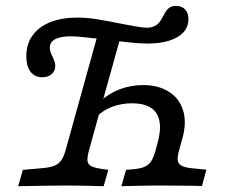

<svg xmlns="http://www.w3.org/2000/svg" viewBox="-20 -643 829 663"><path d="M70.8 -449.1Q70.8 -490.4 92.2 -520.4Q113.6 -550.4 153.3 -566.4Q192.9 -582.3 248 -582.3Q279.1 -582.3 316.3 -576.3Q353.4 -570.3 403.7 -560.1Q429.5 -555 452.2 -551.2Q474.8 -547.4 486.4 -547.4Q503.2 -547.4 514 -553.1Q524.8 -558.8 530.8 -566.7Q536.9 -574.5 544.1 -588.4Q549.9 -600 554.8 -606.7Q559.7 -613.4 567.5 -618Q575.3 -622.6 587.6 -622.6Q607.9 -622.6 619.3 -610.4Q630.7 -598.1 630.7 -577Q630.7 -550.9 613.9 -532Q597.2 -513.1 565.5 -502.9Q533.8 -492.6 490.1 -492.6Q467.4 -492.6 429.8 -496.2Q392.1 -499.9 347.4 -506.2Q311.1 -510.3 276.7 -513.9Q242.4 -517.6 225.1 -517.6Q188.9 -517.6 170.4 -507.6Q151.9 -497.6 151.9 -477.7Q151.9 -470.4 154.8 -462.3Q157.6 -454.2 161.7 -446.9Q165 -439.5 167.9 -431.7Q170.8 -423.9 170.8 -415.8Q170.8 -398 158.6 -387.1Q146.4 -376.3 126.1 -376.3Q99.8 -376.3 85.3 -395.5Q70.8 -414.8 70.8 -449.1ZM321.4 -538.1 399.4 -526.3 308.8 -201.6H228ZM42.8 0 59 -56.5 130.9 -62.8Q155 -65.3 169 -71.3Q182.9 -77.2 191.7 -89.7Q200.5 -102.2 207 -125.8L228 -201.6H308.8L287.8 -125.8Q281.3 -101.4 282 -89.2Q282.7 -77.1 292.6 -70.7Q302.5 -64.3 327 -60.4L354 -56.5L337.9 0Q263.6 -2.4 214.6 -2.4H212.7H212.3Q169.4 -2.4 42.8 0ZM610.5 -167.7 599.2 -126.6Q592 -102.1 593.8 -89.2Q595.7 -76.3 608.7 -69.9Q621.7 -63.5 651 -61.1L692.7 -57.2L677.4 -0.7Q660.7 -1.6 641.8 -1.6Q585.2 -2.4 528.6 -2.4H524.9H524.8Q486.5 -2.4 399.2 0L415.3 -56.5L443 -58.9Q467.6 -61.3 481.4 -68.1Q495.3 -74.8 503.2 -88.1Q511.2 -101.4 517.7 -125.8L524.1 -149.2Q542.7 -216.9 520.4 -251.6Q498.2 -286.3 436.2 -286.3Q399.1 -286.3 367.2 -274.2Q335.4 -262.1 315.2 -241.1L330.6 -296.8Q358.6 -321.8 395.7 -335.5Q432.9 -349.2 475 -349.2Q526.3 -349.2 562.5 -326.6Q598.7 -304.1 611.9 -263Q625.1 -221.8 610.5 -167.7Z"/></svg>

Font: Playfair Micro SmCond SmLight
Style: Italic
Weight: 360
Width: 4
Italic angle: -15.6°
Designer: Claus Eggers Sørensen
Foundry: Claus Eggers Sørensen
Version: Version 2.203;Glyphs 3.3 (3326)